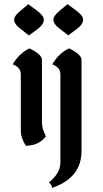

<svg xmlns="http://www.w3.org/2000/svg" viewBox="-20 -689 504 936"><path d="M121.1 -516.1 82.5 -546.4Q48.8 -570.8 48.8 -593.3Q48.8 -611.3 80.6 -637.2L117.7 -668.5L160.2 -637.2Q193.8 -611.8 193.8 -593.3Q193.8 -569.8 162.1 -546.4ZM81.5 -326.7Q81.5 -360.4 42 -375.5Q74.7 -430.7 124 -453.1Q184.6 -423.8 184.6 -397V-89.8Q184.6 -63.5 203.6 -24.4Q169.9 21 106 21.5Q81.5 -16.1 81.5 -53.2ZM312.5 -516.6 273.9 -546.9Q240.2 -571.3 240.2 -593.8Q240.2 -611.8 272 -637.7L309.1 -668.9L351.6 -637.7Q385.3 -612.3 385.3 -593.8Q385.3 -570.3 353.5 -546.9ZM274.4 -326.7Q274.4 -360.4 234.9 -375.5Q267.6 -430.7 316.9 -453.1Q377.4 -423.8 377.4 -397V46.9Q377.4 178.2 233.4 227.1Q233.4 213.9 218.8 200.7Q274.4 154.8 274.4 103Z"/></svg>

Font: Balgruf
Style: Regular
Weight: 500
Designer: Paul James MIller
Foundry: High-Logic / Made with FontCreator
Version: Version 1.201;March 28, 2021;FontCreator 13.0.0.2683 64-bit